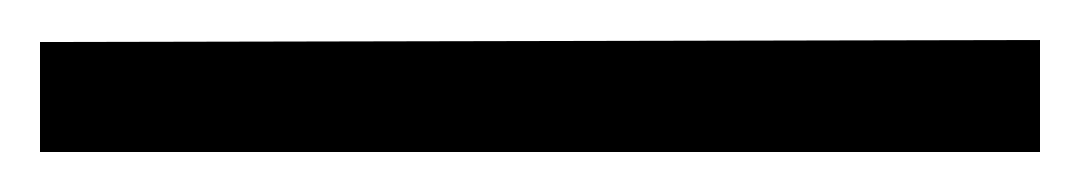

<svg xmlns="http://www.w3.org/2000/svg" viewBox="-20 22 540 96"><path d="M0 43 500 42V98H0Z"/></svg>

Font: Prociono
Style: Regular
Weight: 400
Designer: Barry Schwartz
Foundry: The Crud Factory
Version: Version 2.301